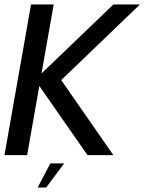

<svg xmlns="http://www.w3.org/2000/svg" viewBox="-30 -695 647 860"><path d="M-10 0H91.5L146.1 -309.9L362 0H477.9L244.2 -336.2L596.8 -675H477.9L156 -366.1L210.5 -675H109ZM138.7 145H176.7L257.4 36.9H195.4Z"/></svg>

Font: Anybody Thin
Style: Italic
Weight: 100
Italic angle: -10°
Designer: Tyler Finck
Foundry: Etcetera Type Company
Version: Version 1.114;gftools[0.9.25]